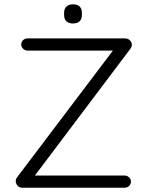

<svg xmlns="http://www.w3.org/2000/svg" viewBox="-20 -880 684 900"><path d="M109.8 -700H564.5Q579.8 -700 588.9 -691.1Q598 -682.2 598 -670.2Q598 -660.2 591.5 -651.8L137.2 -48.8L135 -57.2H563.5Q576 -57.2 584.9 -48.9Q593.8 -40.5 593.8 -28.8Q593.8 -16.5 584.9 -8.2Q576 0 563.5 0H84.8Q70.8 0 62.2 -9.9Q53.8 -19.8 53.8 -30.5Q53.8 -40.5 60.2 -49L512.5 -647.2L519.2 -642.8H109.8Q97.2 -642.8 88.4 -651.2Q79.5 -659.8 79.5 -671.5Q79.5 -684 88.4 -692Q97.2 -700 109.8 -700ZM322 -770Q301.8 -770 291.1 -780.2Q280.5 -790.5 280.5 -809.5V-820.2Q280.5 -839.5 291.9 -849.6Q303.2 -859.8 323 -859.8Q342.5 -859.8 353.1 -849.6Q363.8 -839.5 363.8 -820.2V-809.5Q363.8 -790.2 352.9 -780.1Q342 -770 322 -770Z"/></svg>

Font: Quicksand Variable Light
Style: Regular
Weight: 300
Designer: Andrew Paglinawan
Foundry: Andrew Paglinawan
Version: Version 3.004